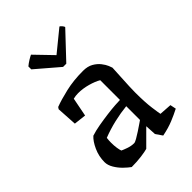

<svg xmlns="http://www.w3.org/2000/svg" viewBox="-205 -781 888 888"><g transform="rotate(-45 239.5 -336.5)"><path d="M231 0Q218 4 188.5 8Q159 12 124 12Q110 2 93 -14.5Q76 -31 63.5 -52Q51 -73 51 -93Q51 -131 66.5 -165Q82 -199 101 -216Q125 -224 156.5 -229.5Q188 -235 219 -239Q250 -243 273 -244.5Q296 -246 305 -246V-375Q285 -387 253 -396Q221 -405 190 -405Q182 -405 174 -404Q166 -403 158 -401L140 -309L80 -316L74 -416L80 -425Q114 -438 165.5 -450Q217 -462 279 -462Q309 -462 329 -450.5Q349 -439 361.5 -423Q374 -407 379.5 -393.5Q385 -380 386 -376Q385 -350 383 -318.5Q381 -287 380 -260Q379 -233 379 -221Q379 -157 384.5 -116.5Q390 -76 392 -68L453 -64L459 -35Q434 -22 402.5 -9Q371 4 330 12L308 -20L305 -74ZM144 -76Q152 -72 171.5 -65Q191 -58 210 -58Q216 -58 230 -66Q244 -74 260 -84.5Q276 -95 289 -104Q302 -113 305 -115V-205Q265 -201 222 -191Q179 -181 138 -165Q137 -158 136.5 -150.5Q136 -143 136 -136Q136 -115 138.5 -99.5Q141 -84 144 -76ZM227 -540 115 -636V-655Q127 -665 141 -673.5Q155 -682 162 -685L244 -600L347 -684Q350 -684 357 -676Q364 -668 364 -663L248 -540Z"/></g></svg>

Font: Labrada
Style: Regular
Weight: 400
Designer: Mercedes Jáuregui
Foundry: Omnibus-Type Team
Version: Version 1.000; ttfautohint (v1.8.4.7-5d5b)